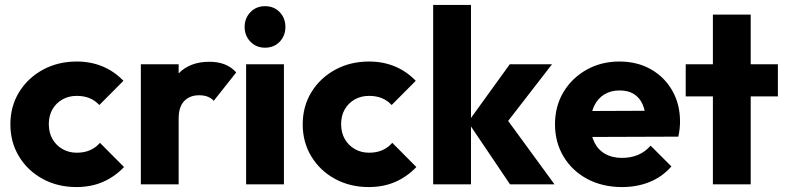

<svg xmlns="http://www.w3.org/2000/svg" viewBox="-20 -746 3181 777"><path d="M289 11Q213.5 11 152.8 -22Q92 -55 57 -112.8Q22 -170.5 22 -242.5Q22 -315.5 57.2 -373Q92.5 -430.5 153.5 -463.8Q214.5 -497 290.5 -497Q347.5 -497 395 -477.2Q442.5 -457.5 479.5 -419L382 -321Q365 -339.5 342.2 -348.8Q319.5 -358 290.5 -358Q258 -358 232.5 -343.5Q207 -329 192.2 -303.5Q177.5 -278 177.5 -243.5Q177.5 -209.5 192.2 -183.5Q207 -157.5 232.8 -142.8Q258.5 -128 290.5 -128Q321 -128 344.2 -138.2Q367.5 -148.5 384.5 -168L482 -70Q443.5 -30 395.8 -9.5Q348 11 289 11Z M550 0V-486H703V0ZM703 -266.5 638.5 -316.5Q657.5 -402 703 -449Q748.5 -496 827.5 -496Q862.5 -496 889.2 -485.5Q916 -475 936 -453L845 -338Q835 -349 820.2 -354.8Q805.4 -360.5 786 -360.5Q748 -360.5 725.5 -337.1Q703 -313.8 703 -266.5Z M976 0V-486H1129V0ZM1052.5 -553Q1017 -553 993.5 -577.2Q970 -601.5 970 -637Q970 -672.5 993.5 -696.8Q1017 -721 1052.5 -721Q1089 -721 1112 -696.8Q1135 -672.5 1135 -637Q1135 -601.5 1112 -577.2Q1089 -553 1052.5 -553Z M1472 11Q1396.5 11 1335.8 -22Q1275 -55 1240 -112.8Q1205 -170.5 1205 -242.5Q1205 -315.5 1240.2 -373Q1275.5 -430.5 1336.5 -463.8Q1397.5 -497 1473.5 -497Q1530.5 -497 1578 -477.2Q1625.5 -457.5 1662.5 -419L1565 -321Q1548 -339.5 1525.2 -348.8Q1502.5 -358 1473.5 -358Q1441 -358 1415.5 -343.5Q1390 -329 1375.2 -303.5Q1360.5 -278 1360.5 -243.5Q1360.5 -209.5 1375.2 -183.5Q1390 -157.5 1415.8 -142.8Q1441.5 -128 1473.5 -128Q1504 -128 1527.2 -138.2Q1550.5 -148.5 1567.5 -168L1665 -70Q1626.5 -30 1578.8 -9.5Q1531 11 1472 11Z M2044 0 1874 -252 2043 -486H2214L2010 -222.5L2015 -286L2224 0ZM1733 0V-726H1886V0Z M2497.5 11Q2418.5 11 2357.2 -21.5Q2296 -54 2261 -111.8Q2226 -169.5 2226 -243Q2226 -316 2260.2 -373.2Q2294.5 -430.5 2353.8 -463.8Q2413 -497 2486.5 -497Q2558.5 -497 2613.8 -465.8Q2669 -434.5 2700.5 -379.5Q2732 -324.5 2732 -254Q2732 -240.5 2730.5 -226Q2729 -211.5 2725 -193L2306 -191.5V-296.5L2660 -298L2594 -253.5Q2593 -295.5 2580.8 -323.2Q2568.5 -351 2545.2 -365.5Q2522 -380 2487.5 -380Q2451.5 -380 2425 -363.5Q2398.5 -347 2384.2 -316.8Q2370 -286.5 2370 -244Q2370 -201 2385.2 -170.2Q2400.5 -139.5 2429 -123.2Q2457.5 -107 2497 -107Q2533 -107 2562 -119.2Q2591 -131.5 2613 -156.5L2697 -72.5Q2661 -31 2610 -10Q2559 11 2497.5 11Z M2865 0V-687H3018V0ZM2755 -356V-486H3128V-356Z"/></svg>

Font: Outfit Thin
Style: Regular
Weight: 100
Designer: Rodrigo Fuenzalida
Foundry: fragTYPE
Version: Version 1.100;gftools[0.9.27]